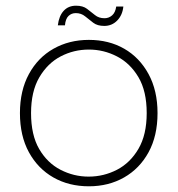

<svg xmlns="http://www.w3.org/2000/svg" viewBox="-20 -647 624 674"><path d="M183 -558Q187 -591 203.5 -609Q220 -627 247 -627Q271 -627 285.5 -616Q300 -605 313.5 -594Q327 -583 347 -583Q362 -583 373.5 -593Q385 -603 388 -624H413Q410 -594 391.5 -575Q373 -556 346 -556Q322 -556 307.5 -567Q293 -578 279 -589.5Q265 -601 246 -601Q231 -601 220.5 -591Q210 -581 208 -558ZM292 7Q222 7 167.5 -24Q113 -55 81.5 -112.5Q50 -170 50 -250Q50 -329 81.5 -387Q113 -445 168 -476Q223 -507 292 -507Q362 -507 416 -476Q470 -445 501.5 -387Q533 -329 533 -250Q533 -170 501.5 -112.5Q470 -55 415.5 -24Q361 7 292 7ZM291 -27Q344 -27 390.5 -51Q437 -75 466 -124.5Q495 -174 495 -250Q495 -327 466 -376Q437 -425 390.5 -449Q344 -473 292 -473Q239 -473 193 -449Q147 -425 118 -375.5Q89 -326 89 -250Q89 -173 117.5 -124Q146 -75 192.5 -51Q239 -27 291 -27Z"/></svg>

Font: Albert Sans ExtraLight
Style: Regular
Weight: 250
Designer: Andreas Rasmussen
Foundry: a.Foundry
Version: Version 1.025